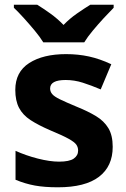

<svg xmlns="http://www.w3.org/2000/svg" viewBox="-20 -786 537 816"><path d="M459 -162Q459 -79 400.5 -34.5Q342 10 226 10Q169 10 128 2.5Q87 -5 46 -22V-145Q90 -125 141 -112Q192 -99 231 -99Q275 -99 293.5 -112Q312 -125 312 -146Q312 -160 304.5 -171Q297 -182 272 -196Q247 -210 194 -232Q143 -254 110 -275.5Q77 -297 61 -327.5Q45 -358 45 -404Q45 -480 104 -518Q163 -556 261 -556Q312 -556 358 -546Q404 -536 453 -513L408 -406Q368 -423 332 -434.5Q296 -446 259 -446Q193 -446 193 -410Q193 -397 201.5 -386.5Q210 -376 234.5 -364Q259 -352 307 -332Q354 -313 388 -292.5Q422 -272 440.5 -241.5Q459 -211 459 -162ZM164 -606Q150 -629 127.5 -656Q105 -683 81.5 -709Q58 -735 39 -753V-766H138Q164 -750 194 -728.5Q224 -707 250 -680Q276 -707 307 -728.5Q338 -750 364 -766H463V-753Q445 -735 421 -709Q397 -683 374.5 -656Q352 -629 338 -606Z"/></svg>

Font: Noto IKEA Latin
Style: Bold
Weight: 700
Designer: Monotype Design Team
Foundry: Monotype Imaging Inc.
Version: Version 1.0